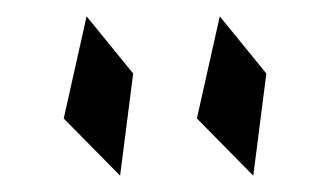

<svg xmlns="http://www.w3.org/2000/svg" viewBox="-20 -901 396 235"><path d="M58 -756 127 -686 143 -811 86 -881ZM221 -756 290 -686 306 -811 249 -881Z"/></svg>

Font: bitstorm
Style: exext
Weight: 400
Version: Version 0.2